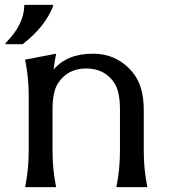

<svg xmlns="http://www.w3.org/2000/svg" viewBox="-20 -767 707 787"><path d="M197.8 -747.1V-742.2Q164.6 -656.7 72.8 -585.9H2.9V-590.8Q79.6 -667 79.6 -747.1ZM83 0Q97.7 -73.2 97.7 -146.5V-376Q97.7 -449.2 83 -522.5L210 -546.9Q203.6 -514.6 199.7 -481.9Q254.9 -546.9 360.8 -546.9Q461.4 -546.9 525.4 -468.3Q569.3 -413.6 569.3 -317.4V-146.5Q569.3 -73.2 584 0H457Q471.7 -73.2 471.7 -146.5V-317.4Q471.7 -390.1 450.2 -424.3Q411.1 -486.3 333.5 -486.3Q255.9 -486.3 216.8 -424.3Q195.3 -390.1 195.3 -317.4V-146.5Q195.3 -73.2 210 0Z"/></svg>

Font: Classica
Style: Book
Weight: 400
Version: Version 1.001